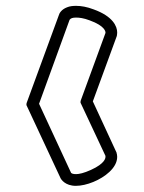

<svg xmlns="http://www.w3.org/2000/svg" viewBox="-20 -596 478 639"><path d="M248 -254.2 331 -77.2V-74C331 -70.9 330.8 -52.2 282.3 -30.4C259.4 -19.9 242.8 -16.5 233.5 -16.5C223.7 -16.5 219.5 -18.1 216.6 -20.7L110 -250.6L211.6 -530.1C215.3 -535.3 221.5 -537.5 233.5 -537.5C244 -537.5 258.5 -535.8 278.2 -528.3C330.9 -509.4 331 -489.5 331 -488V-486.2L249 -262.2C248.5 -260.8 248 -258.9 248 -257ZM370 -488C370 -508.4 355.7 -541.7 291.8 -564.7C269.6 -573.2 250.2 -576.5 233.5 -576.5C222.8 -576.5 212.3 -575.6 202.9 -571.6C184.8 -564.7 177.2 -552 175.4 -544.4L69 -254.2C68.5 -252.8 68 -250.9 68 -249V-248.4V-246.2L181.3 -3.5C183.4 1.1 196.8 22.5 232.5 22.5C267.4 22.5 315 3.6 344.3 -24C359 -37.8 370 -54.8 370 -74C370 -79.9 368.8 -84.3 368 -86.8V-87.8L289 -258.6L369 -476.8V-478.2C369.4 -480.6 370 -483.4 370 -488Z"/></svg>

Font: Platiipus Bold
Style: Bold
Weight: 400
Version: Version 001.000